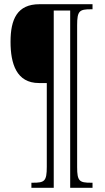

<svg xmlns="http://www.w3.org/2000/svg" viewBox="-20 -780 499 911"><path d="M129 111H235V-730H313V111H419V87H412C357 87 346 80 346 13V-660C346 -729 357 -736 412 -736H419V-760H167C62 -760 30 -689 30 -582C30 -478 58 -386 165 -386H202V11C202 81 191 87 135 87H129Z"/></svg>

Font: Noto Serif Lao ExtraCondensed ExtraLight
Style: Regular
Weight: 200
Width: 2
Designer: Monotype Design Team
Foundry: Monotype Imaging Inc.
Version: Version 2.003